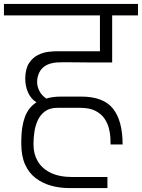

<svg xmlns="http://www.w3.org/2000/svg" viewBox="-56 -860 720 974"><path d="M451 -543Q439 -543 415 -543Q391 -543 362.5 -543.5Q334 -544 306 -544Q278 -544 257.5 -544Q237 -544 229 -543Q193 -539 173 -525.5Q153 -512 144 -493.5Q135 -475 133 -457Q131 -439 134 -426Q139 -404 150.5 -387.5Q162 -371 179 -360Q194 -365 213 -367.5Q232 -370 254 -370H356Q469 -370 517.5 -308.5Q566 -247 566 -127H505Q505 -139 504 -161Q503 -183 496.5 -209Q490 -235 474 -258.5Q458 -282 428.5 -297.5Q399 -313 351 -313H235Q196 -313 172 -295Q148 -277 135.5 -249.5Q123 -222 118.5 -191Q114 -160 114 -132V-125Q114 -79 135.5 -42Q157 -5 201 16.5Q245 38 312 38H397H489V94H293Q247 94 203.5 82Q160 70 125.5 44Q91 18 71.5 -25Q52 -68 52 -130V-145Q52 -216 70 -265.5Q88 -315 129 -341Q101 -358 86.5 -390.5Q72 -423 72 -462Q73 -512 91.5 -540Q110 -568 136.5 -581Q163 -594 189 -597Q215 -600 230 -600H451V-782H-36V-840H644V-782H513V-543Z"/></svg>

Font: Matangi
Style: Regular
Weight: 400
Designer: Prashant Pant
Foundry: The Graphic Ant
Version: Version 3.002